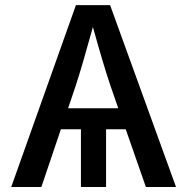

<svg xmlns="http://www.w3.org/2000/svg" viewBox="-20 -748 749 768"><path d="M24.9 0 283.7 -727.5H420.4L684.1 0H563.5L482.9 -231H404.3V0H303.7V-231H223.6L145.5 0ZM252.4 -314.9H453.1L421.9 -404.8Q407.2 -448.2 390.1 -505.6Q373 -563 351.6 -640.1Q330.1 -562 313.2 -504.2Q296.4 -446.3 282.7 -404.8Z"/></svg>

Font: Inter Medium
Style: Regular
Weight: 500
Designer: Rasmus Andersson
Foundry: rsms
Version: Version 4.001;git-9221beed3